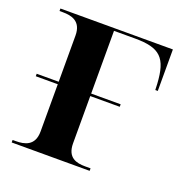

<svg xmlns="http://www.w3.org/2000/svg" viewBox="-103 -629 694 722"><g transform="rotate(20 244.5 -268.0)"><path d="M19 0H331V-10H309C275 -10 237 -18 237 -76V-265H355V-275H237V-526H321C422 -526 452 -496 458 -394L459 -370H469V-536H19V-526H32C66 -526 107 -518 107 -460V-275H19V-265H107V-76C107 -18 66 -10 32 -10H19Z"/></g></svg>

Font: Noto Serif Display SemiBold
Style: Regular
Weight: 600
Designer: Monotype Design Team
Foundry: Monotype Imaging Inc.
Version: Version 2.009